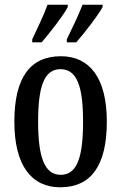

<svg xmlns="http://www.w3.org/2000/svg" viewBox="-20 -786 515 816"><path d="M264 -619V-606H304C341 -648 397 -721 416 -756V-766H331C313 -721 289 -670 264 -619ZM117 -619V-606H157C193 -648 250 -721 268 -756V-766H182C166 -721 141 -670 117 -619ZM236 10C366 10 434 -81 434 -269C434 -456 360 -547 239 -547C108 -547 41 -456 41 -269C41 -81 115 10 236 10ZM238 -43C168 -43 142 -121 142 -269C142 -417 167 -492 237 -492C308 -492 333 -417 333 -269C333 -121 309 -43 238 -43Z"/></svg>

Font: Noto Serif Bengali ExtraCondensed Medium
Style: Regular
Weight: 500
Width: 2
Designer: Juan Bruce, Universal Thirst, Indian Type Foundry and the Monotype Design Team.
Foundry: Monotype Imaging Inc.
Version: Version 2.003